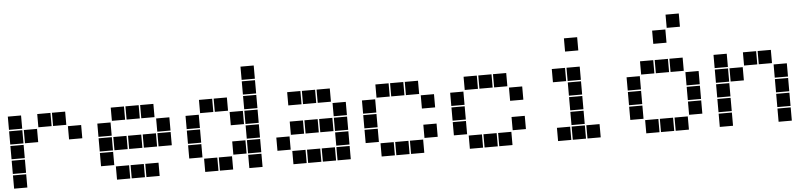

<svg xmlns="http://www.w3.org/2000/svg" viewBox="-46 -1050 5492 1301"><g transform="rotate(-5 2700.0 -400.0)"><path d="M6 -495Q5 -495 5 -495Q5 -495 5 -494V-406Q5 -405 5 -405Q5 -405 6 -405H94Q95 -405 95 -405Q95 -405 95 -406V-494Q95 -495 95 -495Q95 -495 94 -495ZM206 -495Q205 -495 205 -495Q205 -495 205 -494V-406Q205 -405 205 -405Q205 -405 206 -405H294Q295 -405 295 -405Q295 -405 295 -406V-494Q295 -495 295 -495Q295 -495 294 -495ZM306 -495Q305 -495 305 -495Q305 -495 305 -494V-406Q305 -405 305 -405Q305 -405 306 -405H394Q395 -405 395 -405Q395 -405 395 -406V-494Q395 -495 395 -495Q395 -495 394 -495ZM6 -395Q5 -395 5 -395Q5 -395 5 -394V-306Q5 -305 5 -305Q5 -305 6 -305H94Q95 -305 95 -305Q95 -305 95 -306V-394Q95 -395 95 -395Q95 -395 94 -395ZM106 -395Q105 -395 105 -395Q105 -395 105 -394V-306Q105 -305 105 -305Q105 -305 106 -305H194Q195 -305 195 -305Q195 -305 195 -306V-394Q195 -395 195 -395Q195 -395 194 -395ZM406 -395Q405 -395 405 -395Q405 -395 405 -394V-306Q405 -305 405 -305Q405 -305 406 -305H494Q495 -305 495 -305Q495 -305 495 -306V-394Q495 -395 495 -395Q495 -395 494 -395ZM6 -295Q5 -295 5 -295Q5 -295 5 -294V-206Q5 -205 5 -205Q5 -205 6 -205H94Q95 -205 95 -205Q95 -205 95 -206V-294Q95 -295 95 -295Q95 -295 94 -295ZM6 -195Q5 -195 5 -195Q5 -195 5 -194V-106Q5 -105 5 -105Q5 -105 6 -105H94Q95 -105 95 -105Q95 -105 95 -106V-194Q95 -195 95 -195Q95 -195 94 -195ZM6 -95Q5 -95 5 -95Q5 -95 5 -94V-6Q5 -5 5 -5Q5 -5 6 -5H94Q95 -5 95 -5Q95 -5 95 -6V-94Q95 -95 95 -95Q95 -95 94 -95Z M706 -495Q705 -495 705 -495Q705 -495 705 -494V-406Q705 -405 705 -405Q705 -405 706 -405H794Q795 -405 795 -405Q795 -405 795 -406V-494Q795 -495 795 -495Q795 -495 794 -495ZM806 -495Q805 -495 805 -495Q805 -495 805 -494V-406Q805 -405 805 -405Q805 -405 806 -405H894Q895 -405 895 -405Q895 -405 895 -406V-494Q895 -495 895 -495Q895 -495 894 -495ZM906 -495Q905 -495 905 -495Q905 -495 905 -494V-406Q905 -405 905 -405Q905 -405 906 -405H994Q995 -405 995 -405Q995 -405 995 -406V-494Q995 -495 995 -495Q995 -495 994 -495ZM606 -395Q605 -395 605 -395Q605 -395 605 -394V-306Q605 -305 605 -305Q605 -305 606 -305H694Q695 -305 695 -305Q695 -305 695 -306V-394Q695 -395 695 -395Q695 -395 694 -395ZM1006 -395Q1005 -395 1005 -395Q1005 -395 1005 -394V-306Q1005 -305 1005 -305Q1005 -305 1006 -305H1094Q1095 -305 1095 -305Q1095 -305 1095 -306V-394Q1095 -395 1095 -395Q1095 -395 1094 -395ZM606 -295Q605 -295 605 -295Q605 -295 605 -294V-206Q605 -205 605 -205Q605 -205 606 -205H694Q695 -205 695 -205Q695 -205 695 -206V-294Q695 -295 695 -295Q695 -295 694 -295ZM706 -295Q705 -295 705 -295Q705 -295 705 -294V-206Q705 -205 705 -205Q705 -205 706 -205H794Q795 -205 795 -205Q795 -205 795 -206V-294Q795 -295 795 -295Q795 -295 794 -295ZM806 -295Q805 -295 805 -295Q805 -295 805 -294V-206Q805 -205 805 -205Q805 -205 806 -205H894Q895 -205 895 -205Q895 -205 895 -206V-294Q895 -295 895 -295Q895 -295 894 -295ZM906 -295Q905 -295 905 -295Q905 -295 905 -294V-206Q905 -205 905 -205Q905 -205 906 -205H994Q995 -205 995 -205Q995 -205 995 -206V-294Q995 -295 995 -295Q995 -295 994 -295ZM1006 -295Q1005 -295 1005 -295Q1005 -295 1005 -294V-206Q1005 -205 1005 -205Q1005 -205 1006 -205H1094Q1095 -205 1095 -205Q1095 -205 1095 -206V-294Q1095 -295 1095 -295Q1095 -295 1094 -295ZM606 -195Q605 -195 605 -195Q605 -195 605 -194V-106Q605 -105 605 -105Q605 -105 606 -105H694Q695 -105 695 -105Q695 -105 695 -106V-194Q695 -195 695 -195Q695 -195 694 -195ZM706 -95Q705 -95 705 -95Q705 -95 705 -94V-6Q705 -5 705 -5Q705 -5 706 -5H794Q795 -5 795 -5Q795 -5 795 -6V-94Q795 -95 795 -95Q795 -95 794 -95ZM806 -95Q805 -95 805 -95Q805 -95 805 -94V-6Q805 -5 805 -5Q805 -5 806 -5H894Q895 -5 895 -5Q895 -5 895 -6V-94Q895 -95 895 -95Q895 -95 894 -95ZM906 -95Q905 -95 905 -95Q905 -95 905 -94V-6Q905 -5 905 -5Q905 -5 906 -5H994Q995 -5 995 -5Q995 -5 995 -6V-94Q995 -95 995 -95Q995 -95 994 -95Z M1606 -695Q1605 -695 1605 -695Q1605 -695 1605 -694V-606Q1605 -605 1605 -605Q1605 -605 1606 -605H1694Q1695 -605 1695 -605Q1695 -605 1695 -606V-694Q1695 -695 1695 -695Q1695 -695 1694 -695ZM1606 -595Q1605 -595 1605 -595Q1605 -595 1605 -594V-506Q1605 -505 1605 -505Q1605 -505 1606 -505H1694Q1695 -505 1695 -505Q1695 -505 1695 -506V-594Q1695 -595 1695 -595Q1695 -595 1694 -595ZM1306 -495Q1305 -495 1305 -495Q1305 -495 1305 -494V-406Q1305 -405 1305 -405Q1305 -405 1306 -405H1394Q1395 -405 1395 -405Q1395 -405 1395 -406V-494Q1395 -495 1395 -495Q1395 -495 1394 -495ZM1406 -495Q1405 -495 1405 -495Q1405 -495 1405 -494V-406Q1405 -405 1405 -405Q1405 -405 1406 -405H1494Q1495 -405 1495 -405Q1495 -405 1495 -406V-494Q1495 -495 1495 -495Q1495 -495 1494 -495ZM1606 -495Q1605 -495 1605 -495Q1605 -495 1605 -494V-406Q1605 -405 1605 -405Q1605 -405 1606 -405H1694Q1695 -405 1695 -405Q1695 -405 1695 -406V-494Q1695 -495 1695 -495Q1695 -495 1694 -495ZM1206 -395Q1205 -395 1205 -395Q1205 -395 1205 -394V-306Q1205 -305 1205 -305Q1205 -305 1206 -305H1294Q1295 -305 1295 -305Q1295 -305 1295 -306V-394Q1295 -395 1295 -395Q1295 -395 1294 -395ZM1506 -395Q1505 -395 1505 -395Q1505 -395 1505 -394V-306Q1505 -305 1505 -305Q1505 -305 1506 -305H1594Q1595 -305 1595 -305Q1595 -305 1595 -306V-394Q1595 -395 1595 -395Q1595 -395 1594 -395ZM1606 -395Q1605 -395 1605 -395Q1605 -395 1605 -394V-306Q1605 -305 1605 -305Q1605 -305 1606 -305H1694Q1695 -305 1695 -305Q1695 -305 1695 -306V-394Q1695 -395 1695 -395Q1695 -395 1694 -395ZM1206 -295Q1205 -295 1205 -295Q1205 -295 1205 -294V-206Q1205 -205 1205 -205Q1205 -205 1206 -205H1294Q1295 -205 1295 -205Q1295 -205 1295 -206V-294Q1295 -295 1295 -295Q1295 -295 1294 -295ZM1606 -295Q1605 -295 1605 -295Q1605 -295 1605 -294V-206Q1605 -205 1605 -205Q1605 -205 1606 -205H1694Q1695 -205 1695 -205Q1695 -205 1695 -206V-294Q1695 -295 1695 -295Q1695 -295 1694 -295ZM1206 -195Q1205 -195 1205 -195Q1205 -195 1205 -194V-106Q1205 -105 1205 -105Q1205 -105 1206 -105H1294Q1295 -105 1295 -105Q1295 -105 1295 -106V-194Q1295 -195 1295 -195Q1295 -195 1294 -195ZM1506 -195Q1505 -195 1505 -195Q1505 -195 1505 -194V-106Q1505 -105 1505 -105Q1505 -105 1506 -105H1594Q1595 -105 1595 -105Q1595 -105 1595 -106V-194Q1595 -195 1595 -195Q1595 -195 1594 -195ZM1606 -195Q1605 -195 1605 -195Q1605 -195 1605 -194V-106Q1605 -105 1605 -105Q1605 -105 1606 -105H1694Q1695 -105 1695 -105Q1695 -105 1695 -106V-194Q1695 -195 1695 -195Q1695 -195 1694 -195ZM1306 -95Q1305 -95 1305 -95Q1305 -95 1305 -94V-6Q1305 -5 1305 -5Q1305 -5 1306 -5H1394Q1395 -5 1395 -5Q1395 -5 1395 -6V-94Q1395 -95 1395 -95Q1395 -95 1394 -95ZM1406 -95Q1405 -95 1405 -95Q1405 -95 1405 -94V-6Q1405 -5 1405 -5Q1405 -5 1406 -5H1494Q1495 -5 1495 -5Q1495 -5 1495 -6V-94Q1495 -95 1495 -95Q1495 -95 1494 -95ZM1606 -95Q1605 -95 1605 -95Q1605 -95 1605 -94V-6Q1605 -5 1605 -5Q1605 -5 1606 -5H1694Q1695 -5 1695 -5Q1695 -5 1695 -6V-94Q1695 -95 1695 -95Q1695 -95 1694 -95Z M1906 -495Q1905 -495 1905 -495Q1905 -495 1905 -494V-406Q1905 -405 1905 -405Q1905 -405 1906 -405H1994Q1995 -405 1995 -405Q1995 -405 1995 -406V-494Q1995 -495 1995 -495Q1995 -495 1994 -495ZM2006 -495Q2005 -495 2005 -495Q2005 -495 2005 -494V-406Q2005 -405 2005 -405Q2005 -405 2006 -405H2094Q2095 -405 2095 -405Q2095 -405 2095 -406V-494Q2095 -495 2095 -495Q2095 -495 2094 -495ZM2106 -495Q2105 -495 2105 -495Q2105 -495 2105 -494V-406Q2105 -405 2105 -405Q2105 -405 2106 -405H2194Q2195 -405 2195 -405Q2195 -405 2195 -406V-494Q2195 -495 2195 -495Q2195 -495 2194 -495ZM2206 -395Q2205 -395 2205 -395Q2205 -395 2205 -394V-306Q2205 -305 2205 -305Q2205 -305 2206 -305H2294Q2295 -305 2295 -305Q2295 -305 2295 -306V-394Q2295 -395 2295 -395Q2295 -395 2294 -395ZM1906 -295Q1905 -295 1905 -295Q1905 -295 1905 -294V-206Q1905 -205 1905 -205Q1905 -205 1906 -205H1994Q1995 -205 1995 -205Q1995 -205 1995 -206V-294Q1995 -295 1995 -295Q1995 -295 1994 -295ZM2006 -295Q2005 -295 2005 -295Q2005 -295 2005 -294V-206Q2005 -205 2005 -205Q2005 -205 2006 -205H2094Q2095 -205 2095 -205Q2095 -205 2095 -206V-294Q2095 -295 2095 -295Q2095 -295 2094 -295ZM2106 -295Q2105 -295 2105 -295Q2105 -295 2105 -294V-206Q2105 -205 2105 -205Q2105 -205 2106 -205H2194Q2195 -205 2195 -205Q2195 -205 2195 -206V-294Q2195 -295 2195 -295Q2195 -295 2194 -295ZM2206 -295Q2205 -295 2205 -295Q2205 -295 2205 -294V-206Q2205 -205 2205 -205Q2205 -205 2206 -205H2294Q2295 -205 2295 -205Q2295 -205 2295 -206V-294Q2295 -295 2295 -295Q2295 -295 2294 -295ZM1806 -195Q1805 -195 1805 -195Q1805 -195 1805 -194V-106Q1805 -105 1805 -105Q1805 -105 1806 -105H1894Q1895 -105 1895 -105Q1895 -105 1895 -106V-194Q1895 -195 1895 -195Q1895 -195 1894 -195ZM2206 -195Q2205 -195 2205 -195Q2205 -195 2205 -194V-106Q2205 -105 2205 -105Q2205 -105 2206 -105H2294Q2295 -105 2295 -105Q2295 -105 2295 -106V-194Q2295 -195 2295 -195Q2295 -195 2294 -195ZM1906 -95Q1905 -95 1905 -95Q1905 -95 1905 -94V-6Q1905 -5 1905 -5Q1905 -5 1906 -5H1994Q1995 -5 1995 -5Q1995 -5 1995 -6V-94Q1995 -95 1995 -95Q1995 -95 1994 -95ZM2006 -95Q2005 -95 2005 -95Q2005 -95 2005 -94V-6Q2005 -5 2005 -5Q2005 -5 2006 -5H2094Q2095 -5 2095 -5Q2095 -5 2095 -6V-94Q2095 -95 2095 -95Q2095 -95 2094 -95ZM2106 -95Q2105 -95 2105 -95Q2105 -95 2105 -94V-6Q2105 -5 2105 -5Q2105 -5 2106 -5H2194Q2195 -5 2195 -5Q2195 -5 2195 -6V-94Q2195 -95 2195 -95Q2195 -95 2194 -95ZM2206 -95Q2205 -95 2205 -95Q2205 -95 2205 -94V-6Q2205 -5 2205 -5Q2205 -5 2206 -5H2294Q2295 -5 2295 -5Q2295 -5 2295 -6V-94Q2295 -95 2295 -95Q2295 -95 2294 -95Z M2506 -495Q2505 -495 2505 -495Q2505 -495 2505 -494V-406Q2505 -405 2505 -405Q2505 -405 2506 -405H2594Q2595 -405 2595 -405Q2595 -405 2595 -406V-494Q2595 -495 2595 -495Q2595 -495 2594 -495ZM2606 -495Q2605 -495 2605 -495Q2605 -495 2605 -494V-406Q2605 -405 2605 -405Q2605 -405 2606 -405H2694Q2695 -405 2695 -405Q2695 -405 2695 -406V-494Q2695 -495 2695 -495Q2695 -495 2694 -495ZM2706 -495Q2705 -495 2705 -495Q2705 -495 2705 -494V-406Q2705 -405 2705 -405Q2705 -405 2706 -405H2794Q2795 -405 2795 -405Q2795 -405 2795 -406V-494Q2795 -495 2795 -495Q2795 -495 2794 -495ZM2406 -395Q2405 -395 2405 -395Q2405 -395 2405 -394V-306Q2405 -305 2405 -305Q2405 -305 2406 -305H2494Q2495 -305 2495 -305Q2495 -305 2495 -306V-394Q2495 -395 2495 -395Q2495 -395 2494 -395ZM2806 -395Q2805 -395 2805 -395Q2805 -395 2805 -394V-306Q2805 -305 2805 -305Q2805 -305 2806 -305H2894Q2895 -305 2895 -305Q2895 -305 2895 -306V-394Q2895 -395 2895 -395Q2895 -395 2894 -395ZM2406 -295Q2405 -295 2405 -295Q2405 -295 2405 -294V-206Q2405 -205 2405 -205Q2405 -205 2406 -205H2494Q2495 -205 2495 -205Q2495 -205 2495 -206V-294Q2495 -295 2495 -295Q2495 -295 2494 -295ZM2406 -195Q2405 -195 2405 -195Q2405 -195 2405 -194V-106Q2405 -105 2405 -105Q2405 -105 2406 -105H2494Q2495 -105 2495 -105Q2495 -105 2495 -106V-194Q2495 -195 2495 -195Q2495 -195 2494 -195ZM2806 -195Q2805 -195 2805 -195Q2805 -195 2805 -194V-106Q2805 -105 2805 -105Q2805 -105 2806 -105H2894Q2895 -105 2895 -105Q2895 -105 2895 -106V-194Q2895 -195 2895 -195Q2895 -195 2894 -195ZM2506 -95Q2505 -95 2505 -95Q2505 -95 2505 -94V-6Q2505 -5 2505 -5Q2505 -5 2506 -5H2594Q2595 -5 2595 -5Q2595 -5 2595 -6V-94Q2595 -95 2595 -95Q2595 -95 2594 -95ZM2606 -95Q2605 -95 2605 -95Q2605 -95 2605 -94V-6Q2605 -5 2605 -5Q2605 -5 2606 -5H2694Q2695 -5 2695 -5Q2695 -5 2695 -6V-94Q2695 -95 2695 -95Q2695 -95 2694 -95ZM2706 -95Q2705 -95 2705 -95Q2705 -95 2705 -94V-6Q2705 -5 2705 -5Q2705 -5 2706 -5H2794Q2795 -5 2795 -5Q2795 -5 2795 -6V-94Q2795 -95 2795 -95Q2795 -95 2794 -95Z M3106 -495Q3105 -495 3105 -495Q3105 -495 3105 -494V-406Q3105 -405 3105 -405Q3105 -405 3106 -405H3194Q3195 -405 3195 -405Q3195 -405 3195 -406V-494Q3195 -495 3195 -495Q3195 -495 3194 -495ZM3206 -495Q3205 -495 3205 -495Q3205 -495 3205 -494V-406Q3205 -405 3205 -405Q3205 -405 3206 -405H3294Q3295 -405 3295 -405Q3295 -405 3295 -406V-494Q3295 -495 3295 -495Q3295 -495 3294 -495ZM3306 -495Q3305 -495 3305 -495Q3305 -495 3305 -494V-406Q3305 -405 3305 -405Q3305 -405 3306 -405H3394Q3395 -405 3395 -405Q3395 -405 3395 -406V-494Q3395 -495 3395 -495Q3395 -495 3394 -495ZM3006 -395Q3005 -395 3005 -395Q3005 -395 3005 -394V-306Q3005 -305 3005 -305Q3005 -305 3006 -305H3094Q3095 -305 3095 -305Q3095 -305 3095 -306V-394Q3095 -395 3095 -395Q3095 -395 3094 -395ZM3406 -395Q3405 -395 3405 -395Q3405 -395 3405 -394V-306Q3405 -305 3405 -305Q3405 -305 3406 -305H3494Q3495 -305 3495 -305Q3495 -305 3495 -306V-394Q3495 -395 3495 -395Q3495 -395 3494 -395ZM3006 -295Q3005 -295 3005 -295Q3005 -295 3005 -294V-206Q3005 -205 3005 -205Q3005 -205 3006 -205H3094Q3095 -205 3095 -205Q3095 -205 3095 -206V-294Q3095 -295 3095 -295Q3095 -295 3094 -295ZM3006 -195Q3005 -195 3005 -195Q3005 -195 3005 -194V-106Q3005 -105 3005 -105Q3005 -105 3006 -105H3094Q3095 -105 3095 -105Q3095 -105 3095 -106V-194Q3095 -195 3095 -195Q3095 -195 3094 -195ZM3406 -195Q3405 -195 3405 -195Q3405 -195 3405 -194V-106Q3405 -105 3405 -105Q3405 -105 3406 -105H3494Q3495 -105 3495 -105Q3495 -105 3495 -106V-194Q3495 -195 3495 -195Q3495 -195 3494 -195ZM3106 -95Q3105 -95 3105 -95Q3105 -95 3105 -94V-6Q3105 -5 3105 -5Q3105 -5 3106 -5H3194Q3195 -5 3195 -5Q3195 -5 3195 -6V-94Q3195 -95 3195 -95Q3195 -95 3194 -95ZM3206 -95Q3205 -95 3205 -95Q3205 -95 3205 -94V-6Q3205 -5 3205 -5Q3205 -5 3206 -5H3294Q3295 -5 3295 -5Q3295 -5 3295 -6V-94Q3295 -95 3295 -95Q3295 -95 3294 -95ZM3306 -95Q3305 -95 3305 -95Q3305 -95 3305 -94V-6Q3305 -5 3305 -5Q3305 -5 3306 -5H3394Q3395 -5 3395 -5Q3395 -5 3395 -6V-94Q3395 -95 3395 -95Q3395 -95 3394 -95Z M3806 -695Q3805 -695 3805 -695Q3805 -695 3805 -694V-606Q3805 -605 3805 -605Q3805 -605 3806 -605H3894Q3895 -605 3895 -605Q3895 -605 3895 -606V-694Q3895 -695 3895 -695Q3895 -695 3894 -695ZM3706 -495Q3705 -495 3705 -495Q3705 -495 3705 -494V-406Q3705 -405 3705 -405Q3705 -405 3706 -405H3794Q3795 -405 3795 -405Q3795 -405 3795 -406V-494Q3795 -495 3795 -495Q3795 -495 3794 -495ZM3806 -495Q3805 -495 3805 -495Q3805 -495 3805 -494V-406Q3805 -405 3805 -405Q3805 -405 3806 -405H3894Q3895 -405 3895 -405Q3895 -405 3895 -406V-494Q3895 -495 3895 -495Q3895 -495 3894 -495ZM3806 -395Q3805 -395 3805 -395Q3805 -395 3805 -394V-306Q3805 -305 3805 -305Q3805 -305 3806 -305H3894Q3895 -305 3895 -305Q3895 -305 3895 -306V-394Q3895 -395 3895 -395Q3895 -395 3894 -395ZM3806 -295Q3805 -295 3805 -295Q3805 -295 3805 -294V-206Q3805 -205 3805 -205Q3805 -205 3806 -205H3894Q3895 -205 3895 -205Q3895 -205 3895 -206V-294Q3895 -295 3895 -295Q3895 -295 3894 -295ZM3806 -195Q3805 -195 3805 -195Q3805 -195 3805 -194V-106Q3805 -105 3805 -105Q3805 -105 3806 -105H3894Q3895 -105 3895 -105Q3895 -105 3895 -106V-194Q3895 -195 3895 -195Q3895 -195 3894 -195ZM3706 -95Q3705 -95 3705 -95Q3705 -95 3705 -94V-6Q3705 -5 3705 -5Q3705 -5 3706 -5H3794Q3795 -5 3795 -5Q3795 -5 3795 -6V-94Q3795 -95 3795 -95Q3795 -95 3794 -95ZM3806 -95Q3805 -95 3805 -95Q3805 -95 3805 -94V-6Q3805 -5 3805 -5Q3805 -5 3806 -5H3894Q3895 -5 3895 -5Q3895 -5 3895 -6V-94Q3895 -95 3895 -95Q3895 -95 3894 -95ZM3906 -95Q3905 -95 3905 -95Q3905 -95 3905 -94V-6Q3905 -5 3905 -5Q3905 -5 3906 -5H3994Q3995 -5 3995 -5Q3995 -5 3995 -6V-94Q3995 -95 3995 -95Q3995 -95 3994 -95Z M4506 -795Q4505 -795 4505 -795Q4505 -795 4505 -794V-706Q4505 -705 4505 -705Q4505 -705 4506 -705H4594Q4595 -705 4595 -705Q4595 -705 4595 -706V-794Q4595 -795 4595 -795Q4595 -795 4594 -795ZM4406 -695Q4405 -695 4405 -695Q4405 -695 4405 -694V-606Q4405 -605 4405 -605Q4405 -605 4406 -605H4494Q4495 -605 4495 -605Q4495 -605 4495 -606V-694Q4495 -695 4495 -695Q4495 -695 4494 -695ZM4306 -495Q4305 -495 4305 -495Q4305 -495 4305 -494V-406Q4305 -405 4305 -405Q4305 -405 4306 -405H4394Q4395 -405 4395 -405Q4395 -405 4395 -406V-494Q4395 -495 4395 -495Q4395 -495 4394 -495ZM4406 -495Q4405 -495 4405 -495Q4405 -495 4405 -494V-406Q4405 -405 4405 -405Q4405 -405 4406 -405H4494Q4495 -405 4495 -405Q4495 -405 4495 -406V-494Q4495 -495 4495 -495Q4495 -495 4494 -495ZM4506 -495Q4505 -495 4505 -495Q4505 -495 4505 -494V-406Q4505 -405 4505 -405Q4505 -405 4506 -405H4594Q4595 -405 4595 -405Q4595 -405 4595 -406V-494Q4595 -495 4595 -495Q4595 -495 4594 -495ZM4206 -395Q4205 -395 4205 -395Q4205 -395 4205 -394V-306Q4205 -305 4205 -305Q4205 -305 4206 -305H4294Q4295 -305 4295 -305Q4295 -305 4295 -306V-394Q4295 -395 4295 -395Q4295 -395 4294 -395ZM4606 -395Q4605 -395 4605 -395Q4605 -395 4605 -394V-306Q4605 -305 4605 -305Q4605 -305 4606 -305H4694Q4695 -305 4695 -305Q4695 -305 4695 -306V-394Q4695 -395 4695 -395Q4695 -395 4694 -395ZM4206 -295Q4205 -295 4205 -295Q4205 -295 4205 -294V-206Q4205 -205 4205 -205Q4205 -205 4206 -205H4294Q4295 -205 4295 -205Q4295 -205 4295 -206V-294Q4295 -295 4295 -295Q4295 -295 4294 -295ZM4606 -295Q4605 -295 4605 -295Q4605 -295 4605 -294V-206Q4605 -205 4605 -205Q4605 -205 4606 -205H4694Q4695 -205 4695 -205Q4695 -205 4695 -206V-294Q4695 -295 4695 -295Q4695 -295 4694 -295ZM4206 -195Q4205 -195 4205 -195Q4205 -195 4205 -194V-106Q4205 -105 4205 -105Q4205 -105 4206 -105H4294Q4295 -105 4295 -105Q4295 -105 4295 -106V-194Q4295 -195 4295 -195Q4295 -195 4294 -195ZM4606 -195Q4605 -195 4605 -195Q4605 -195 4605 -194V-106Q4605 -105 4605 -105Q4605 -105 4606 -105H4694Q4695 -105 4695 -105Q4695 -105 4695 -106V-194Q4695 -195 4695 -195Q4695 -195 4694 -195ZM4306 -95Q4305 -95 4305 -95Q4305 -95 4305 -94V-6Q4305 -5 4305 -5Q4305 -5 4306 -5H4394Q4395 -5 4395 -5Q4395 -5 4395 -6V-94Q4395 -95 4395 -95Q4395 -95 4394 -95ZM4406 -95Q4405 -95 4405 -95Q4405 -95 4405 -94V-6Q4405 -5 4405 -5Q4405 -5 4406 -5H4494Q4495 -5 4495 -5Q4495 -5 4495 -6V-94Q4495 -95 4495 -95Q4495 -95 4494 -95ZM4506 -95Q4505 -95 4505 -95Q4505 -95 4505 -94V-6Q4505 -5 4505 -5Q4505 -5 4506 -5H4594Q4595 -5 4595 -5Q4595 -5 4595 -6V-94Q4595 -95 4595 -95Q4595 -95 4594 -95Z M4806 -495Q4805 -495 4805 -495Q4805 -495 4805 -494V-406Q4805 -405 4805 -405Q4805 -405 4806 -405H4894Q4895 -405 4895 -405Q4895 -405 4895 -406V-494Q4895 -495 4895 -495Q4895 -495 4894 -495ZM5006 -495Q5005 -495 5005 -495Q5005 -495 5005 -494V-406Q5005 -405 5005 -405Q5005 -405 5006 -405H5094Q5095 -405 5095 -405Q5095 -405 5095 -406V-494Q5095 -495 5095 -495Q5095 -495 5094 -495ZM5106 -495Q5105 -495 5105 -495Q5105 -495 5105 -494V-406Q5105 -405 5105 -405Q5105 -405 5106 -405H5194Q5195 -405 5195 -405Q5195 -405 5195 -406V-494Q5195 -495 5195 -495Q5195 -495 5194 -495ZM4806 -395Q4805 -395 4805 -395Q4805 -395 4805 -394V-306Q4805 -305 4805 -305Q4805 -305 4806 -305H4894Q4895 -305 4895 -305Q4895 -305 4895 -306V-394Q4895 -395 4895 -395Q4895 -395 4894 -395ZM4906 -395Q4905 -395 4905 -395Q4905 -395 4905 -394V-306Q4905 -305 4905 -305Q4905 -305 4906 -305H4994Q4995 -305 4995 -305Q4995 -305 4995 -306V-394Q4995 -395 4995 -395Q4995 -395 4994 -395ZM5206 -395Q5205 -395 5205 -395Q5205 -395 5205 -394V-306Q5205 -305 5205 -305Q5205 -305 5206 -305H5294Q5295 -305 5295 -305Q5295 -305 5295 -306V-394Q5295 -395 5295 -395Q5295 -395 5294 -395ZM4806 -295Q4805 -295 4805 -295Q4805 -295 4805 -294V-206Q4805 -205 4805 -205Q4805 -205 4806 -205H4894Q4895 -205 4895 -205Q4895 -205 4895 -206V-294Q4895 -295 4895 -295Q4895 -295 4894 -295ZM5206 -295Q5205 -295 5205 -295Q5205 -295 5205 -294V-206Q5205 -205 5205 -205Q5205 -205 5206 -205H5294Q5295 -205 5295 -205Q5295 -205 5295 -206V-294Q5295 -295 5295 -295Q5295 -295 5294 -295ZM4806 -195Q4805 -195 4805 -195Q4805 -195 4805 -194V-106Q4805 -105 4805 -105Q4805 -105 4806 -105H4894Q4895 -105 4895 -105Q4895 -105 4895 -106V-194Q4895 -195 4895 -195Q4895 -195 4894 -195ZM5206 -195Q5205 -195 5205 -195Q5205 -195 5205 -194V-106Q5205 -105 5205 -105Q5205 -105 5206 -105H5294Q5295 -105 5295 -105Q5295 -105 5295 -106V-194Q5295 -195 5295 -195Q5295 -195 5294 -195ZM4806 -95Q4805 -95 4805 -95Q4805 -95 4805 -94V-6Q4805 -5 4805 -5Q4805 -5 4806 -5H4894Q4895 -5 4895 -5Q4895 -5 4895 -6V-94Q4895 -95 4895 -95Q4895 -95 4894 -95ZM5206 -95Q5205 -95 5205 -95Q5205 -95 5205 -94V-6Q5205 -5 5205 -5Q5205 -5 5206 -5H5294Q5295 -5 5295 -5Q5295 -5 5295 -6V-94Q5295 -95 5295 -95Q5295 -95 5294 -95Z"/></g></svg>

Font: Doto Black
Style: Regular
Weight: 900
Version: Version 1.000